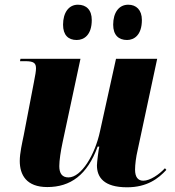

<svg xmlns="http://www.w3.org/2000/svg" viewBox="-20 -786 742 816"><path d="M520 -616C550 -616 583 -637 583 -701C583 -744 559 -766 525 -766C485 -766 461 -732 461 -681C461 -637 484 -616 520 -616ZM306 -616C337 -616 370 -637 370 -701C370 -744 347 -766 311 -766C272 -766 248 -732 248 -681C248 -637 270 -616 306 -616ZM520 10C605 10 653 -27 687 -64L681 -71C657 -45 618 -18 589 -18C566 -18 554 -34 554 -65C554 -86 558 -119 565 -148L648 -536H473L405 -228C384 -129 326 -32 271 -32C244 -32 232 -49 232 -80C232 -104 238 -144 246 -181L322 -536H67L65 -526H87C125 -526 133 -517 133 -495C133 -484 130 -466 124 -436L81 -212C74 -178 64 -135 64 -102C64 -43 92 9 181 9C279 9 351 -42 395 -163H402C399 -151 392 -96 392 -83C392 -33 421 10 520 10Z"/></svg>

Font: Noto Serif Display ExtraBold
Style: Italic
Weight: 800
Italic angle: -12°
Designer: Monotype Design Team
Foundry: Monotype Imaging Inc.
Version: Version 2.009